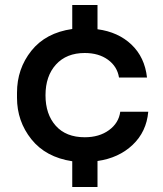

<svg xmlns="http://www.w3.org/2000/svg" viewBox="-20 -748 652 768"><path d="M269 -103Q163 -119 105.5 -191Q48 -263 48 -357V-377Q48 -473 105.5 -545Q163 -617 269 -632V-728H370V-631Q453 -620 506 -569.5Q559 -519 568 -438H456Q449 -482 412 -509Q375 -536 319 -536Q246 -536 204 -490Q162 -444 162 -367Q162 -291 203 -245Q244 -199 319 -199Q377 -199 416 -227.5Q455 -256 461 -301H573Q566 -221 510.5 -168.5Q455 -116 370 -104V0H269Z"/></svg>

Font: Cazoo Sans Medium
Style: Regular
Weight: 500
Designer: Jonathan Barnbrook, Julián Moncada
Foundry: Barnbrook Fonts
Version: Version 2.000;Glyphs 3.3 (3337)